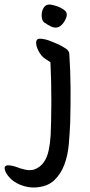

<svg xmlns="http://www.w3.org/2000/svg" viewBox="-109 -602 394 845"><path d="M113 -328Q108 -332 97.5 -338.5Q87 -345 81 -350Q74 -356 66.5 -367.5Q59 -379 54.5 -391Q50 -403 50 -413.5Q50 -424 56 -429Q61 -433 76.5 -431Q92 -429 106 -424Q109 -423 125 -416.5Q141 -410 152 -405Q167 -397 181 -388Q195 -379 196 -365Q201 -293 201.5 -215Q202 -137 200 -63Q198 -19 194 30.5Q190 80 174.5 122Q159 164 129 192Q99 220 47 223Q15 225 -18 212Q-51 199 -70 176Q-82 162 -86.5 148.5Q-91 135 -86 130Q-81 125 -71 125.5Q-61 126 -49.5 129Q-38 132 -28 136Q-18 140 -12 141Q22 152 45.5 142.5Q69 133 84 111.5Q99 90 105.5 58.5Q112 27 114 -8Q115 -33 116 -72Q117 -111 117 -155.5Q117 -200 116 -245Q115 -290 113 -328ZM86 -503Q79 -507 76 -520Q73 -533 75.5 -547.5Q78 -562 86.5 -572.5Q95 -583 112 -582Q120 -581 132.5 -577.5Q145 -574 156.5 -568.5Q168 -563 176.5 -555.5Q185 -548 185 -538Q185 -531 181.5 -522Q178 -513 172 -504Q166 -495 158 -488.5Q150 -482 141 -481Q128 -479 113.5 -486.5Q99 -494 86 -503Z"/></svg>

Font: BM YEONSUNG
Style: Regular
Weight: 400
Designer: Bongjin Kim; Myungsoo Han; Jaehyun Keum; Jihee Min; Dokyung Lee; Chorong Kim; Jooyeon Kang; Sang-a Kim;
Foundry: Sandoll Communications Inc.
Version: Version 1.000;PS 1;hotconv 16.6.51;makeotf.lib2.5.65220